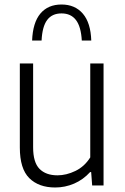

<svg xmlns="http://www.w3.org/2000/svg" viewBox="-20 -823 553 852"><path d="M68 -168.5V-541.5H127V-169.5Q127 -102.5 155.2 -73.8Q183.5 -45 235 -45Q274.5 -45 314.8 -64.5Q355 -84 380.5 -124.5V-541.5H439.5V0H389L384.5 -59.5H380Q349 -25.5 308.8 -8.2Q268.5 9 225 9Q152 9 110 -32.5Q68 -74 68 -168.5ZM253 -803Q313 -803 347.8 -762.2Q382.5 -721.5 385 -643H343Q339.5 -705 317 -734.2Q294.5 -763.5 253 -763.5Q211 -763.5 189.2 -734.2Q167.5 -705 164.5 -643H122.5Q125.5 -722.5 159.2 -762.8Q193 -803 253 -803Z"/></svg>

Font: Encode Sans Semi Condensed Light
Style: Regular
Weight: 300
Width: 4
Designer: Multiple Designers
Foundry: Impallari Type
Version: Version 2.000